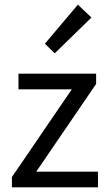

<svg xmlns="http://www.w3.org/2000/svg" viewBox="-20 -801 465 821"><path d="M31 0V-44L287 -419H59V-486H391V-442L135 -67H399V0ZM214 -573 172 -614 313 -781 371 -726Z"/></svg>

Font: Processing Sans Pro
Style: Regular
Weight: 400
Designer: Paul D. Hunt
Foundry: Adobe Systems Incorporated
Version: Version 2.020;PS 2.000;hotconv 1.0.86;makeotf.lib2.5.63406